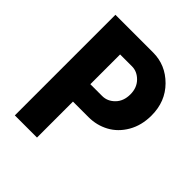

<svg xmlns="http://www.w3.org/2000/svg" viewBox="-190 -799 918 918"><g transform="rotate(45 269.0 -340.0)"><path d="M210 -243.2V0H60.1V-680.2H172.9H210H314.9Q399.4 -680.2 461.2 -618.2Q522.9 -556.2 522.9 -461.9Q522.9 -395 493.7 -344.5Q464.4 -293.9 417.5 -268.6Q370.6 -243.2 314.9 -243.2ZM290 -562H210V-360.8H290Q325.7 -360.8 352.8 -388.4Q379.9 -416 379.9 -461.9Q379.9 -506.3 352.5 -534.2Q325.2 -562 290 -562Z"/></g></svg>

Font: Glacial Indifference
Style: Bold
Weight: 700
Version: Version 1.001